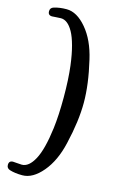

<svg xmlns="http://www.w3.org/2000/svg" viewBox="-140 -822 639 1050"><g transform="rotate(15 179.5 -297.0)"><path d="M323.2 -296.9Q323.2 -193.4 292 -61Q268.1 43.9 213.6 108.4Q159.2 172.9 100.6 172.9Q58.6 172.9 29.3 163.6Q9.8 157.7 9.8 138.2Q9.8 114.3 33.2 114.3Q41.5 114.3 56.2 116Q70.8 117.7 83 117.7Q122.6 117.7 153.6 60.3Q184.6 2.9 200.2 -120.6Q209.5 -195.8 209.5 -296.9Q209.5 -398.4 200.2 -473.6Q192.4 -536.6 179.7 -583.5Q167 -630.4 151.6 -657.7Q136.2 -685.1 119.1 -698.2Q102.1 -711.4 83 -711.4Q70.8 -711.4 56.2 -710Q41.5 -708.5 33.2 -708.5Q9.8 -708.5 9.8 -731.9Q9.8 -751.5 29.3 -757.3Q60.5 -767.1 100.6 -767.1Q159.2 -767.1 213.6 -702.6Q268.1 -638.2 292 -533.2Q323.2 -400.9 323.2 -296.9Z"/></g></svg>

Font: Cooper* Medium
Style: Regular
Weight: 500
Designer: Owen Earl
Foundry: indestructible type*
Version: Version 0.001